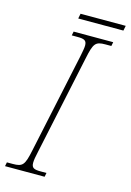

<svg xmlns="http://www.w3.org/2000/svg" viewBox="-142 -867 632 928"><g transform="rotate(15 174.0 -403.0)"><path d="M137 -781H363L368 -806H142ZM-20 0H178L182 -20H153C120 -20 107 -25 107 -51C107 -64 110 -82 116 -108L222 -606C238 -683 247 -694 297 -694H326L330 -714H132L128 -694H157C190 -694 203 -689 203 -663C203 -650 199 -632 194 -606L88 -108C72 -31 63 -20 13 -20H-16Z"/></g></svg>

Font: Noto Serif Condensed Thin
Style: Italic
Weight: 100
Width: 3
Italic angle: -12°
Designer: Monotype Design Team
Foundry: Monotype Imaging Inc.
Version: Version 2.013